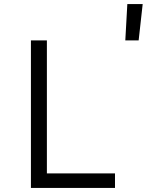

<svg xmlns="http://www.w3.org/2000/svg" viewBox="-20 -930 726 950"><path d="M666 -730 686 -910H610L600 -730ZM549 0V-72H212V-730H133V0Z"/></svg>

Font: Tekne LDO Light
Style: Regular
Weight: 300
Monospace: yes
Designer: Alessio Laiso, Mario Rullo, Paolo Rosset
Foundry: Alessio Laiso
Version: Version 1.000;hotconv 1.0.109;makeotfexe 2.5.65596